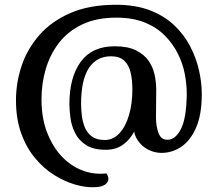

<svg xmlns="http://www.w3.org/2000/svg" viewBox="-20 -678 919 805"><path d="M372 107Q337 108 294 95.5Q251 83 207.5 56Q164 29 127.5 -14.5Q91 -58 69 -118.5Q47 -179 47 -258Q47 -332 71 -403Q95 -474 145.5 -531.5Q196 -589 275.5 -623.5Q355 -658 466 -658Q548 -658 608 -635Q668 -612 710 -572.5Q752 -533 777.5 -483.5Q803 -434 814.5 -382.5Q826 -331 826 -284Q826 -197 802 -142.5Q778 -88 740 -62.5Q702 -37 657 -37Q627 -37 600.5 -51Q574 -65 557.5 -89.5Q541 -114 541 -143L555 -234L576 -240Q571 -191 553 -147.5Q535 -104 503 -77Q471 -50 424 -50Q371 -50 340.5 -70Q310 -90 295 -120Q280 -150 275.5 -183Q271 -216 271 -242Q271 -354 318.5 -419Q366 -484 461 -484Q515 -484 549 -467.5Q583 -451 602 -424.5Q621 -398 628 -365.5Q635 -333 635 -302L634 -185Q634 -149 644.5 -120.5Q655 -92 682 -92Q716 -92 739 -138Q762 -184 763 -285Q763 -325 754.5 -369Q746 -413 725 -454.5Q704 -496 670 -530Q636 -564 586 -584Q536 -604 468 -604Q384 -604 324.5 -575.5Q265 -547 227.5 -498.5Q190 -450 172 -389Q154 -328 154 -262Q154 -183 177.5 -122.5Q201 -62 239.5 -21.5Q278 19 326.5 37Q375 55 426 49Q442 72 427.5 89.5Q413 107 372 107ZM419 -91Q454 -91 480 -118.5Q506 -146 520.5 -194Q535 -242 535 -303Q535 -343 527.5 -374.5Q520 -406 500.5 -424Q481 -442 445 -442Q385 -442 352.5 -392.5Q320 -343 320 -243Q320 -220 323 -194Q326 -168 335.5 -144.5Q345 -121 365 -106Q385 -91 419 -91Z"/></svg>

Font: Arima SemiBold
Style: Regular
Weight: 600
Designer: Joana Correia and Natanael Gama
Foundry: NDISCOVER
Version: Version 1.101;gftools[0.9.23]